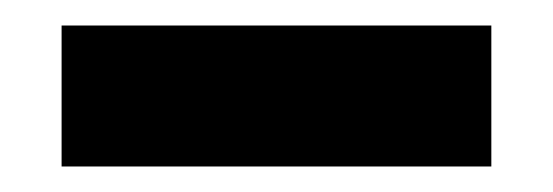

<svg xmlns="http://www.w3.org/2000/svg" viewBox="-20 -740 429 149"><path d="M27.8 -610.8V-720.2H361.3V-610.8Z"/></svg>

Font: Giphurs
Style: Bold
Weight: 700
Version: Version 0.920; ttfautohint (v1.8.4.7-5d5b)